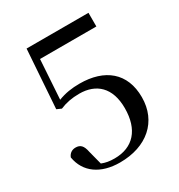

<svg xmlns="http://www.w3.org/2000/svg" viewBox="-176 -852 921 986"><g transform="rotate(-30 284.5 -358.5)"><path d="M250 15C409 15 514 -76 514 -220C514 -364 420 -440 271 -440C226 -440 185 -434 144 -418L159 -651H493V-732H126L102 -386L129 -374C164 -389 201 -396 244 -396C344 -396 410 -337 410 -215C410 -88 346 -17 236 -17C205 -17 184 -21 161 -30L140 -111C132 -152 117 -166 89 -166C68 -166 51 -155 43 -134C59 -39 136 15 250 15Z"/></g></svg>

Font: Noto Serif JP Medium
Style: Regular
Weight: 500
Designer: Ryoko NISHIZUKA 西塚涼子 (kana & ideographs); Frank Grießhammer (Latin, Greek & Cyrillic); Wenlong ZHANG 张文龙 (bopomofo); San
Foundry: Adobe
Version: Version 2.001;hotconv 1.1.0;makeotfexe 2.6.0